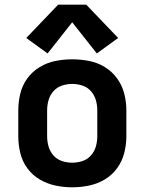

<svg xmlns="http://www.w3.org/2000/svg" viewBox="-20 -791 616 819"><path d="M288 8Q324 8 360 0.5Q396 -7 427 -25.5Q458 -44 479.5 -73.5Q501 -103 510 -138.5Q519 -174 519 -210V-320Q519 -356 510 -391.5Q501 -427 479.5 -456.5Q458 -486 427 -505Q396 -524 360 -531Q324 -538 288 -538Q252 -538 216.5 -531Q181 -524 149.5 -505Q118 -486 96.5 -456.5Q75 -427 66.5 -391.5Q58 -356 58 -320V-210Q58 -174 66.5 -138.5Q75 -103 96.5 -73.5Q118 -44 149.5 -25.5Q181 -7 216.5 0.5Q252 8 288 8ZM288 -97Q266 -97 244.5 -104Q223 -111 208 -128Q193 -145 187 -166.5Q181 -188 181 -210V-320Q181 -342 187 -363.5Q193 -385 208 -402Q223 -419 244.5 -426Q266 -433 288 -433Q310 -433 331.5 -426Q353 -419 368 -402Q383 -385 389 -363.5Q395 -342 395 -320V-210Q395 -188 389 -166.5Q383 -145 368 -128Q353 -111 331.5 -104Q310 -97 288 -97ZM183 -563 288 -696 393 -563 484 -629 348 -771H228L92 -629Z"/></svg>

Font: Iosevka Sparkle
Style: Bold
Weight: 700
Designer: Belleve Invis
Foundry: Belleve Invis
Version: Version 4.5.0; ttfautohint (v1.8.3)